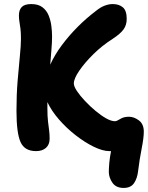

<svg xmlns="http://www.w3.org/2000/svg" viewBox="-20 -731 727 944"><path d="M157 12Q101 12 81 -32.5Q61 -77 61 -187Q61 -264 66.5 -332Q72 -400 77.5 -453.5Q83 -507 83 -540Q83 -571 80.5 -590.5Q78 -610 75.5 -624.5Q73 -639 73 -655Q73 -682 87 -696.5Q101 -711 134 -711Q168 -711 188.5 -695.5Q209 -680 219 -655.5Q229 -631 232.5 -603.5Q236 -576 236 -552Q236 -524 233 -488.5Q230 -453 227 -413Q249 -462 284.5 -509.5Q320 -557 362.5 -599.5Q405 -642 450 -676Q473 -695 494 -703Q515 -711 534 -711Q565 -711 584 -695Q603 -679 603 -638Q603 -608 587.5 -586.5Q572 -565 534 -540Q482 -507 439 -464.5Q396 -422 369.5 -383Q343 -344 343 -321Q343 -306 358.5 -283Q374 -260 398 -234.5Q422 -209 449.5 -186Q477 -163 502 -149Q527 -135 545 -135Q554 -135 571 -146Q588 -157 614 -157Q639 -157 663 -139Q687 -121 687 -84Q687 -53 676.5 -0.5Q666 52 659 110Q655 146 639 169.5Q623 193 588 193Q551 193 533.5 168.5Q516 144 515 116Q515 96 517.5 68.5Q520 41 526 12H518Q485 12 441 -9.5Q397 -31 352 -66Q307 -101 270 -143.5Q233 -186 213 -229Q213 -214 213 -199Q213 -159 216 -134Q219 -109 221.5 -90Q224 -71 224 -49Q224 -20 206 -4Q188 12 157 12Z"/></svg>

Font: Shantell Sans Normal
Style: Bold
Weight: 700
Designer: Stephen Nixon, Anya Danilova, Shantell Martin
Foundry: Arrow Type
Version: Version 1.009;[a7da0bfa3]